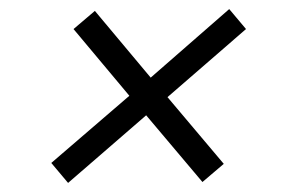

<svg xmlns="http://www.w3.org/2000/svg" viewBox="-20 -542 640 423"><path d="M130 -139 302 -288 426 -141 473 -181 349 -328 522 -478 485 -522 312 -371 189 -518 142 -478 265 -331 93 -183Z"/></svg>

Font: JetBrains Mono ExtraLight
Style: Italic
Weight: 240
Italic angle: -9°
Monospace: yes
Designer: Philipp Nurullin, Konstantin Bulenkov
Foundry: JetBrains
Version: Version 2.305